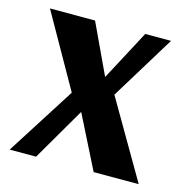

<svg xmlns="http://www.w3.org/2000/svg" viewBox="-81 -577 635 654"><g transform="rotate(15 236.5 -250.0)"><path d="M9 0 163 -242 17 -500H176L259 -323L353 -500H444L305 -273L464 0H305L211 -187L102 0Z"/></g></svg>

Font: Arsenal SC
Style: Bold
Weight: 700
Designer: Andrij Shevchenko
Foundry: Stairsfor
Version: Version 2.001; ttfautohint (v1.8.4.7-5d5b)